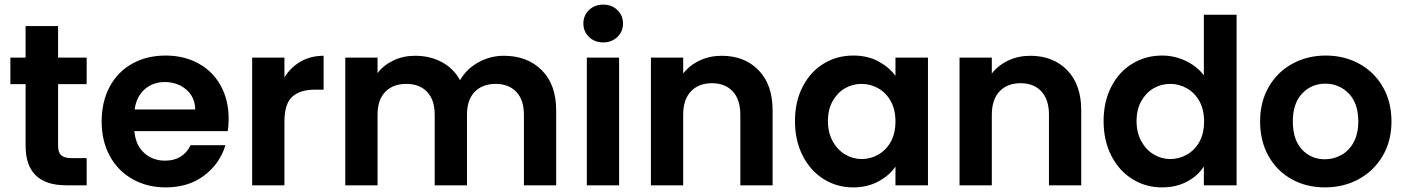

<svg xmlns="http://www.w3.org/2000/svg" viewBox="-20 -804 6091 833"><path d="M232 -439V-171Q232 -143 245.5 -130.5Q259 -118 291 -118H356V0H268Q91 0 91 -172V-439H25V-554H91V-691H232V-554H356V-439Z M972 -289Q972 -259 968 -235H563Q568 -175 605 -141Q642 -107 696 -107Q774 -107 807 -174H958Q934 -94 866 -42.5Q798 9 699 9Q619 9 555.5 -26.5Q492 -62 456.5 -127Q421 -192 421 -277Q421 -363 456 -428Q491 -493 554 -528Q617 -563 699 -563Q778 -563 840.5 -529Q903 -495 937.5 -432.5Q972 -370 972 -289ZM827 -329Q826 -383 788 -415.5Q750 -448 695 -448Q643 -448 607.5 -416.5Q572 -385 564 -329Z M1214 -468Q1241 -512 1284.5 -537Q1328 -562 1384 -562V-415H1347Q1281 -415 1247.5 -384Q1214 -353 1214 -276V0H1074V-554H1214Z M2166 -562Q2268 -562 2330.5 -499.5Q2393 -437 2393 -325V0H2253V-306Q2253 -371 2220 -405.5Q2187 -440 2130 -440Q2073 -440 2039.5 -405.5Q2006 -371 2006 -306V0H1866V-306Q1866 -371 1833 -405.5Q1800 -440 1743 -440Q1685 -440 1651.5 -405.5Q1618 -371 1618 -306V0H1478V-554H1618V-487Q1645 -522 1687.5 -542Q1730 -562 1781 -562Q1846 -562 1897 -534.5Q1948 -507 1976 -456Q2003 -504 2054.5 -533Q2106 -562 2166 -562Z M2597 -620Q2560 -620 2535.5 -643.5Q2511 -667 2511 -702Q2511 -737 2535.5 -760.5Q2560 -784 2597 -784Q2634 -784 2658.5 -760.5Q2683 -737 2683 -702Q2683 -667 2658.5 -643.5Q2634 -620 2597 -620ZM2666 -554V0H2526V-554Z M3111 -562Q3210 -562 3271 -499.5Q3332 -437 3332 -325V0H3192V-306Q3192 -372 3159 -407.5Q3126 -443 3069 -443Q3011 -443 2977.5 -407.5Q2944 -372 2944 -306V0H2804V-554H2944V-485Q2972 -521 3015.5 -541.5Q3059 -562 3111 -562Z M3429 -279Q3429 -363 3462.5 -428Q3496 -493 3553.5 -528Q3611 -563 3682 -563Q3744 -563 3790.5 -538Q3837 -513 3865 -475V-554H4006V0H3865V-81Q3838 -42 3790.5 -16.5Q3743 9 3681 9Q3611 9 3553.5 -27Q3496 -63 3462.5 -128.5Q3429 -194 3429 -279ZM3865 -277Q3865 -328 3845 -364.5Q3825 -401 3791 -420.5Q3757 -440 3718 -440Q3679 -440 3646 -421Q3613 -402 3592.5 -365.5Q3572 -329 3572 -279Q3572 -229 3592.5 -191.5Q3613 -154 3646.5 -134Q3680 -114 3718 -114Q3757 -114 3791 -133.5Q3825 -153 3845 -189.5Q3865 -226 3865 -277Z M4450 -562Q4549 -562 4610 -499.5Q4671 -437 4671 -325V0H4531V-306Q4531 -372 4498 -407.5Q4465 -443 4408 -443Q4350 -443 4316.5 -407.5Q4283 -372 4283 -306V0H4143V-554H4283V-485Q4311 -521 4354.5 -541.5Q4398 -562 4450 -562Z M4768 -279Q4768 -363 4801.5 -428Q4835 -493 4893 -528Q4951 -563 5022 -563Q5076 -563 5125 -539.5Q5174 -516 5203 -477V-740H5345V0H5203V-82Q5177 -41 5130 -16Q5083 9 5021 9Q4951 9 4893 -27Q4835 -63 4801.5 -128.5Q4768 -194 4768 -279ZM5204 -277Q5204 -328 5184 -364.5Q5164 -401 5130 -420.5Q5096 -440 5057 -440Q5018 -440 4985 -421Q4952 -402 4931.5 -365.5Q4911 -329 4911 -279Q4911 -229 4931.5 -191.5Q4952 -154 4985.5 -134Q5019 -114 5057 -114Q5096 -114 5130 -133.5Q5164 -153 5184 -189.5Q5204 -226 5204 -277Z M5728 9Q5648 9 5584 -26.5Q5520 -62 5483.5 -127Q5447 -192 5447 -277Q5447 -362 5484.5 -427Q5522 -492 5587 -527.5Q5652 -563 5732 -563Q5812 -563 5877 -527.5Q5942 -492 5979.5 -427Q6017 -362 6017 -277Q6017 -192 5978.5 -127Q5940 -62 5874.5 -26.5Q5809 9 5728 9ZM5728 -113Q5766 -113 5799.5 -131.5Q5833 -150 5853 -187Q5873 -224 5873 -277Q5873 -356 5831.5 -398.5Q5790 -441 5730 -441Q5670 -441 5629.5 -398.5Q5589 -356 5589 -277Q5589 -198 5628.5 -155.5Q5668 -113 5728 -113Z"/></svg>

Font: Fz Poppins SemBd
Style: Regular
Weight: 600
Designer: Ninad Kale (Devanagari), Jonny Pinhorn (Latin)
Foundry: Indian Type Foundry
Version: Vit hóa bi Vntype.Com & FontZin.Com